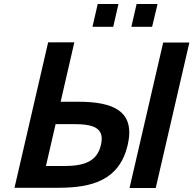

<svg xmlns="http://www.w3.org/2000/svg" viewBox="-20 -933 960 953"><path d="M735 -800 762 -913H658L632 -800ZM542 -800 568 -913H465L439 -800ZM614 -214C653 -384 539 -428 368 -428H281L349 -723H219L52 -1H269C437 -1 573 -38 614 -214ZM753 0 920 -722H790L623 0ZM345 -317C443 -317 501 -299 481 -214C462 -129 394 -109 297 -109H208L256 -317Z"/></svg>

Font: Perun SemiBold Italic
Style: Regular
Weight: 400
Italic angle: -12°
Foundry: Copyright (c) Stefan Peev, Context Ltd, 2016
Version: Version 1.026